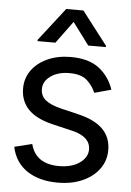

<svg xmlns="http://www.w3.org/2000/svg" viewBox="-55 -806 585 858"><g transform="rotate(5 238.0 -377.0)"><path d="M319.3 -610.4 245.1 -710 171.9 -610.4H91.8V-616.2L207 -764.6H284.2L398.4 -616.2V-610.4ZM439.5 -422.9 364.3 -402.3Q353.5 -430.2 327.4 -455.3Q301.3 -480.5 246.1 -480.5Q196.3 -480.5 163.1 -457.3Q129.9 -434.1 129.9 -399.4Q129.9 -368.2 152.6 -349.6Q175.3 -331.1 223.6 -319.3L304.7 -299.8Q377.4 -282.2 413.3 -245.6Q449.2 -209 449.2 -152.3Q449.2 -105.5 422.4 -68.4Q395.5 -31.2 347.7 -9.8Q299.8 11.7 236.3 11.7Q152.8 11.7 98.4 -24.9Q43.9 -61.5 29.3 -130.9L108.4 -150.4Q119.6 -106.4 151.6 -84.5Q183.6 -62.5 235.4 -62.5Q293.5 -62.5 328.4 -87.6Q363.3 -112.8 363.3 -147.5Q363.3 -205.1 282.2 -224.6L191.4 -246.1Q116.2 -264.2 81.1 -301.3Q45.9 -338.4 45.9 -394.5Q45.9 -440.9 72 -476.6Q98.1 -512.2 143.6 -532.5Q189 -552.7 246.1 -552.7Q327.6 -552.7 373.8 -516.8Q419.9 -481 439.5 -422.9Z"/></g></svg>

Font: Inter Tight
Style: Regular
Weight: 400
Designer: Rasmus Andersson
Foundry: rsms
Version: Version 3.002